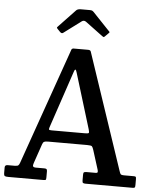

<svg xmlns="http://www.w3.org/2000/svg" viewBox="-63 -1032 871 1085"><g transform="rotate(5 372.5 -490.0)"><path d="M0 -22V-51.5Q0 -66 15.5 -66H56Q71.5 -66 76.5 -70.8Q81.5 -75.5 85 -86L318 -748.5Q321 -755 331.5 -755H412Q424.5 -755 427.5 -747L648.5 -89.5Q652.5 -77 656 -71.5Q659.5 -66 677 -66H729.5Q740 -66 742.5 -63.5Q745 -61 745 -50V-18Q745 -6 742.5 -3Q740 0 728 0H464Q453.5 0 449.2 -2.8Q445 -5.5 445 -17V-49.5Q445 -60.5 449 -63.2Q453 -66 463.5 -66H514Q525.5 -66 526.2 -71.5Q527 -77 524.5 -85L490.5 -193Q485.5 -209 480.8 -213.8Q476 -218.5 453 -218.5H232Q215.5 -218.5 209.2 -215Q203 -211.5 199 -199.5L161.5 -90Q157 -77.5 159.8 -71.8Q162.5 -66 176.5 -66H223.5Q233 -66 236.5 -63Q240 -60 240 -50.5V-16.5Q240 -4.5 237.5 -2.2Q235 0 223 0H26Q11 0 5.5 -3Q0 -6 0 -22ZM342 -624 233 -300Q230 -290.5 231.2 -287Q232.5 -283.5 247 -283.5H436Q455 -283.5 457 -287.8Q459 -292 454.5 -307.5L358.5 -621.5Q354 -637.5 350 -637.2Q346 -637 342 -624ZM245.5 -841.5 231 -856.5Q225.5 -862.5 225.5 -864.5Q225.5 -866.5 231 -872L325 -971Q333 -979.5 351.5 -979.5H401Q411 -979.5 415.2 -977.5Q419.5 -975.5 424 -971L520 -870Q524 -866.5 524 -864.8Q524 -863 520 -859L500.5 -839.5Q495 -834 493 -834.2Q491 -834.5 484.5 -839L387 -911.5Q374 -921 362 -912L263.5 -838.5Q255 -832 245.5 -841.5Z"/></g></svg>

Font: Besley* Narrow Medium
Style: Regular
Weight: 500
Width: 4
Designer: Owen Earl
Foundry: indestructible type*
Version: Version 3.000; ttfautohint (v1.8.3)